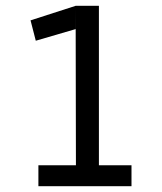

<svg xmlns="http://www.w3.org/2000/svg" viewBox="-20 -640 558 660"><path d="M112 0V-72H241L240 -620H320V-72H432V0ZM103 -500 85 -570 240 -620V-540Z"/></svg>

Font: Imprima
Style: Regular
Weight: 400
Version: Version 1.001